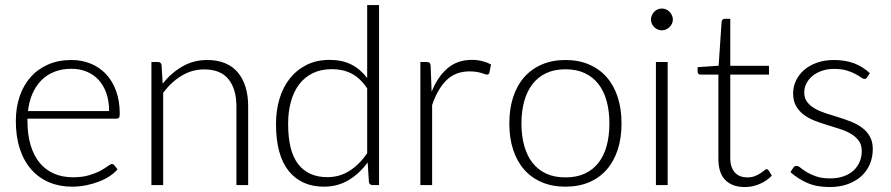

<svg xmlns="http://www.w3.org/2000/svg" viewBox="-20 -748 3600 776"><path d="M268.5 -505.5Q310.5 -505.5 346.2 -491Q382 -476.5 408.2 -448.8Q434.5 -421 449.2 -380.5Q464 -340 464 -287.5Q464 -276.5 460.8 -272.5Q457.5 -268.5 450.5 -268.5H91V-259Q91 -203 104 -160.5Q117 -118 141 -89.2Q165 -60.5 199 -46Q233 -31.5 275 -31.5Q312.5 -31.5 340 -39.8Q367.5 -48 386.2 -58.2Q405 -68.5 416 -76.8Q427 -85 432 -85Q438.5 -85 442 -80L455 -64Q443 -49 423.2 -36Q403.5 -23 379.2 -13.8Q355 -4.5 327.2 1Q299.5 6.5 271.5 6.5Q220.5 6.5 178.5 -11.2Q136.5 -29 106.5 -63Q76.5 -97 60.2 -146.2Q44 -195.5 44 -259Q44 -312.5 59.2 -357.8Q74.5 -403 103.2 -435.8Q132 -468.5 173.8 -487Q215.5 -505.5 268.5 -505.5ZM269 -470Q230.5 -470 200 -458Q169.5 -446 147.2 -423.5Q125 -401 111.2 -369.5Q97.5 -338 93 -299H421Q421 -339 410 -370.8Q399 -402.5 379 -424.5Q359 -446.5 331 -458.2Q303 -470 269 -470Z M592 0V-497.5H618Q631 -497.5 633 -485L637.5 -410Q671.5 -453 716.8 -479.2Q762 -505.5 817.5 -505.5Q858.5 -505.5 889.8 -492.5Q921 -479.5 941.5 -455Q962 -430.5 972.5 -396Q983 -361.5 983 -318V0H935.5V-318Q935.5 -388 903.5 -427.8Q871.5 -467.5 805.5 -467.5Q756.5 -467.5 714.5 -442.2Q672.5 -417 639.5 -373V0Z M1485.5 0Q1473 0 1471 -13L1466 -91.5Q1433 -46.5 1388.8 -20Q1344.5 6.5 1289.5 6.5Q1198 6.5 1146.8 -57Q1095.5 -120.5 1095.5 -247.5Q1095.5 -302 1109.8 -349.2Q1124 -396.5 1151.8 -431.2Q1179.5 -466 1219.8 -486Q1260 -506 1312.5 -506Q1363 -506 1400 -487.2Q1437 -468.5 1464 -432.5V-727.5H1512V0ZM1303 -32Q1352.5 -32 1392.5 -57.5Q1432.5 -83 1464 -128.5V-391Q1435 -433.5 1400.2 -451Q1365.5 -468.5 1321.5 -468.5Q1277.5 -468.5 1244.5 -452.5Q1211.5 -436.5 1189.2 -407.2Q1167 -378 1155.8 -337.2Q1144.5 -296.5 1144.5 -247.5Q1144.5 -136.5 1185.5 -84.2Q1226.5 -32 1303 -32Z M1679 0V-497.5H1704Q1712.5 -497.5 1716.2 -494Q1720 -490.5 1720.5 -482L1724.5 -377Q1748.5 -437.5 1788.5 -471.8Q1828.5 -506 1887 -506Q1909.5 -506 1928.5 -501.2Q1947.5 -496.5 1964.5 -487.5L1958 -454.5Q1956.5 -446.5 1948 -446.5Q1945 -446.5 1939.5 -448.5Q1934 -450.5 1925.8 -453Q1917.5 -455.5 1905.5 -457.5Q1893.5 -459.5 1878 -459.5Q1821.5 -459.5 1785.2 -424.5Q1749 -389.5 1726.5 -323.5V0Z M2265.5 -505.5Q2319 -505.5 2361.2 -487.2Q2403.5 -469 2432.5 -435.5Q2461.5 -402 2476.8 -354.8Q2492 -307.5 2492 -249Q2492 -190.5 2476.8 -143.5Q2461.5 -96.5 2432.5 -63Q2403.5 -29.5 2361.2 -11.5Q2319 6.5 2265.5 6.5Q2212 6.5 2169.8 -11.5Q2127.5 -29.5 2098.2 -63Q2069 -96.5 2053.8 -143.5Q2038.5 -190.5 2038.5 -249Q2038.5 -307.5 2053.8 -354.8Q2069 -402 2098.2 -435.5Q2127.5 -469 2169.8 -487.2Q2212 -505.5 2265.5 -505.5ZM2265.5 -31Q2310 -31 2343.2 -46.2Q2376.5 -61.5 2398.8 -90Q2421 -118.5 2432 -158.8Q2443 -199 2443 -249Q2443 -298.5 2432 -339Q2421 -379.5 2398.8 -408.2Q2376.5 -437 2343.2 -452.5Q2310 -468 2265.5 -468Q2221 -468 2187.8 -452.5Q2154.5 -437 2132.2 -408.2Q2110 -379.5 2098.8 -339Q2087.5 -298.5 2087.5 -249Q2087.5 -199 2098.8 -158.8Q2110 -118.5 2132.2 -90Q2154.5 -61.5 2187.8 -46.2Q2221 -31 2265.5 -31Z M2678.5 -497.5V0H2631V-497.5ZM2699.5 -669Q2699.5 -660 2695.8 -652.2Q2692 -644.5 2686 -638.5Q2680 -632.5 2672 -629Q2664 -625.5 2655 -625.5Q2646 -625.5 2638 -629Q2630 -632.5 2624 -638.5Q2618 -644.5 2614.5 -652.2Q2611 -660 2611 -669Q2611 -678 2614.5 -686.2Q2618 -694.5 2624 -700.5Q2630 -706.5 2638 -710Q2646 -713.5 2655 -713.5Q2664 -713.5 2672 -710Q2680 -706.5 2686 -700.5Q2692 -694.5 2695.8 -686.2Q2699.5 -678 2699.5 -669Z M2990.5 8Q2940 8 2911.8 -20Q2883.5 -48 2883.5 -106.5V-446.5H2812Q2806.5 -446.5 2803 -449.5Q2799.5 -452.5 2799.5 -458V-476.5L2884.5 -482.5L2896.5 -660.5Q2897 -665 2900.2 -668.5Q2903.5 -672 2909 -672H2931.5V-482H3088V-446.5H2931.5V-109Q2931.5 -88.5 2936.8 -73.8Q2942 -59 2951.2 -49.5Q2960.5 -40 2973 -35.5Q2985.5 -31 3000 -31Q3018 -31 3031 -36.2Q3044 -41.5 3053.5 -47.8Q3063 -54 3069 -59.2Q3075 -64.5 3078.5 -64.5Q3082.5 -64.5 3086.5 -59.5L3099.5 -38.5Q3080.5 -17.5 3051.2 -4.8Q3022 8 2990.5 8Z M3485 -436Q3481.5 -429 3474 -429Q3468.5 -429 3459.8 -435.2Q3451 -441.5 3436.8 -449.2Q3422.5 -457 3401.8 -463.2Q3381 -469.5 3351 -469.5Q3324 -469.5 3301.8 -461.8Q3279.5 -454 3263.8 -441Q3248 -428 3239.2 -410.8Q3230.5 -393.5 3230.5 -374.5Q3230.5 -351 3242.5 -335.5Q3254.5 -320 3274 -309Q3293.5 -298 3318.2 -290Q3343 -282 3369 -274Q3395 -266 3419.8 -256.2Q3444.5 -246.5 3464 -232Q3483.5 -217.5 3495.5 -196.5Q3507.5 -175.5 3507.5 -145.5Q3507.5 -113 3495.8 -85Q3484 -57 3461.8 -36.5Q3439.5 -16 3407 -4Q3374.5 8 3333 8Q3280.5 8 3242.5 -8.8Q3204.5 -25.5 3174.5 -52.5L3186 -69.5Q3188.5 -73.5 3191.5 -75.5Q3194.5 -77.5 3200 -77.5Q3206.5 -77.5 3216 -69.5Q3225.5 -61.5 3240.8 -52.2Q3256 -43 3278.8 -35Q3301.5 -27 3335 -27Q3366.5 -27 3390.5 -35.8Q3414.5 -44.5 3430.5 -59.5Q3446.5 -74.5 3454.8 -94.8Q3463 -115 3463 -137.5Q3463 -162.5 3451 -179Q3439 -195.5 3419.5 -207Q3400 -218.5 3375.2 -226.5Q3350.5 -234.5 3324.2 -242.5Q3298 -250.5 3273.2 -260Q3248.5 -269.5 3229 -284Q3209.5 -298.5 3197.5 -319.2Q3185.5 -340 3185.5 -371Q3185.5 -397.5 3197 -422Q3208.5 -446.5 3229.8 -465Q3251 -483.5 3281.5 -494.5Q3312 -505.5 3350 -505.5Q3395.5 -505.5 3430.8 -492.5Q3466 -479.5 3495.5 -452.5Z"/></svg>

Font: Lato TR Light
Style: Regular
Weight: 300
Designer: Lukasz Dziedzic
Foundry: Lukasz Dziedzic
Version: Version 1.104 2013